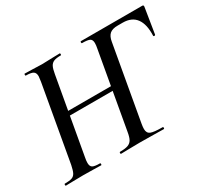

<svg xmlns="http://www.w3.org/2000/svg" viewBox="-127 -822 1102 1020"><g transform="rotate(-30 424.0 -312.5)"><path d="M351 -12Q383 -12 399.5 -18Q416 -24 424.5 -38.5Q433 -53 438 -83L520 -546Q524 -565 524 -579Q524 -600 511.5 -606.5Q499 -613 465 -613Q461 -613 461 -619Q461 -625 465 -625H841Q850 -625 848 -614L823 -458Q822 -454 816.5 -454Q811 -454 811 -458Q814 -527 787.5 -563Q761 -599 706 -599H675Q642 -599 626 -585Q610 -571 605 -540L524 -83Q521 -65 521 -53Q521 -28 539.5 -20Q558 -12 612 -12Q616 -12 616 -6Q616 0 612 0Q573 0 552 -1L466 -2L397 -1Q380 0 351 0Q347 0 347 -6Q347 -12 351 -12ZM12 -12Q41 -12 55.5 -17Q70 -22 77.5 -36.5Q85 -51 91 -81L173 -544Q177 -570 177 -576Q177 -597 164.5 -605Q152 -613 119 -613Q117 -613 117 -619Q117 -625 119 -625L164 -624Q202 -622 225 -622Q249 -622 289 -624L335 -625Q337 -625 337 -619Q337 -613 335 -613Q306 -613 291.5 -607Q277 -601 269.5 -586.5Q262 -572 257 -542L175 -81Q171 -62 171 -47Q171 -26 183 -19Q195 -12 228 -12Q231 -12 231 -6Q231 0 228 0Q200 0 184 -1L118 -2L56 -1Q40 0 12 0Q9 0 9 -6Q9 -12 12 -12ZM166 -338H530L528 -312H163Z"/></g></svg>

Font: Cormorant Infant SemiBold
Style: Italic
Weight: 600
Italic angle: -10°
Designer: Christian Thalmann (Catharsis Fonts)
Foundry: Catharsis Fonts
Version: Version 4.000